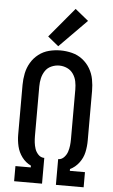

<svg xmlns="http://www.w3.org/2000/svg" viewBox="-63 -1021 627 1062"><g transform="rotate(5 250.0 -489.5)"><path d="M57 0H212V-143H209Q191 -144 178 -158Q165 -172 159.5 -189Q154 -206 152 -223.5Q150 -241 150 -259V-535Q150 -558 155 -580Q160 -602 172.5 -621Q185 -640 206.5 -649.5Q228 -659 250 -659Q273 -659 294 -649.5Q315 -640 328 -621Q341 -602 345.5 -580Q350 -558 350 -535V-259Q350 -241 348 -223.5Q346 -206 340.5 -189Q335 -172 322 -158Q309 -144 292 -143H289V0H443V-84H359V-94Q388 -108 408.5 -135Q429 -162 436 -194Q443 -226 443 -259V-535Q443 -567 437 -599Q431 -631 414.5 -659Q398 -687 372 -707Q346 -727 314 -735Q282 -743 250 -743Q218 -743 186.5 -735Q155 -727 129 -707Q103 -687 86.5 -659Q70 -631 63.5 -599Q57 -567 57 -535V-259Q57 -226 64.5 -194Q72 -162 92 -135Q112 -108 142 -94V-84H57ZM235 -765 387 -919 313 -979 175 -814Z"/></g></svg>

Font: Iosevka SS08 Medium
Style: Regular
Weight: 500
Monospace: yes
Designer: Belleve Invis
Foundry: Belleve Invis
Version: Version 3.4.3; ttfautohint (v1.8.3)